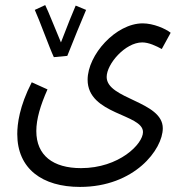

<svg xmlns="http://www.w3.org/2000/svg" viewBox="-20 -506 692 756"><path d="M192 -281 245 -286C260 -325 308 -442 319 -467L278 -484C271 -469 240 -392 220 -339C201 -383 169 -465 158 -486L117 -467C135 -428 175 -317 192 -281ZM48 22C48 159 147 230 295 230C510 230 621 82 621 -1C621 -108 400 -115 400 -203C400 -254 473 -339 540 -339C566 -339 595 -325 617 -313L652 -377C632 -393 584 -414 542 -414C436 -414 325 -290 325 -192C325 -54 543 -58 543 14C543 61 449 156 299 156C189 156 123 106 123 10C123 -37 139 -91 167 -154L105 -182C56 -87 48 -17 48 22Z"/></svg>

Font: Noto Sans Arabic UI XCn
Style: Regular
Weight: 400
Width: 2
Designer: Monotype Design Team, Nadine Chahine and Nizar Qandah
Foundry: Monotype Imaging Inc.
Version: Version 2.010